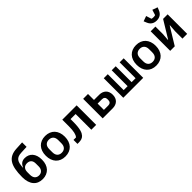

<svg xmlns="http://www.w3.org/2000/svg" viewBox="307 -2176 3585 3585"><g transform="rotate(-45 2100.0 -383.0)"><path d="M301 12Q244 12 198.5 -7Q153 -26 121 -63.5Q89 -101 71.5 -157Q54 -213 54 -287Q54 -402 70 -486Q86 -570 122 -624.5Q158 -679 215.5 -707Q273 -735 356 -739L512 -747V-629L365 -622Q316 -620 283.5 -607Q251 -594 231 -568Q211 -542 201.5 -501.5Q192 -461 189 -403H195Q213 -453 248.5 -479.5Q284 -506 339 -506Q385 -506 423.5 -489.5Q462 -473 489.5 -441.5Q517 -410 532 -363.5Q547 -317 547 -256Q547 -194 530 -144.5Q513 -95 481 -60.5Q449 -26 403.5 -7Q358 12 301 12ZM301 -86Q352 -86 383 -119.5Q414 -153 414 -212V-286Q414 -347 384 -377.5Q354 -408 302 -408Q247 -408 217.5 -375.5Q188 -343 188 -286V-217Q188 -153 218.5 -119.5Q249 -86 301 -86Z M900 12Q841 12 794.5 -7Q748 -26 715.5 -61Q683 -96 665.5 -146Q648 -196 648 -258Q648 -320 665.5 -370Q683 -420 715.5 -455Q748 -490 794.5 -509Q841 -528 900 -528Q958 -528 1005 -509Q1052 -490 1084.5 -455Q1117 -420 1134.5 -370Q1152 -320 1152 -258Q1152 -196 1134.5 -146Q1117 -96 1084.5 -61Q1052 -26 1005 -7Q958 12 900 12ZM900 -86Q955 -86 987 -119.5Q1019 -153 1019 -218V-298Q1019 -363 987 -396.5Q955 -430 900 -430Q845 -430 813 -396.5Q781 -363 781 -298V-218Q781 -153 813 -119.5Q845 -86 900 -86Z M1223 -101H1291Q1303 -116 1312.5 -137Q1322 -158 1328.5 -187Q1335 -216 1338.5 -255Q1342 -294 1342 -345V-516H1721V0H1593V-415H1459V-342Q1459 -273 1453.5 -223Q1448 -173 1438.5 -137.5Q1429 -102 1416.5 -79.5Q1404 -57 1390 -42Q1365 -16 1333 -6Q1301 4 1261 4H1223Z M1893 -516H2021V-358H2159Q2199 -358 2232 -346Q2265 -334 2289 -311.5Q2313 -289 2326 -255.5Q2339 -222 2339 -179Q2339 -136 2326 -102.5Q2313 -69 2289 -46.5Q2265 -24 2232 -12Q2199 0 2159 0H1893ZM2136 -96Q2170 -96 2189.5 -114Q2209 -132 2209 -164V-194Q2209 -226 2189.5 -244Q2170 -262 2136 -262H2021V-96Z M2437 -516H2543V-96H2647V-516H2753V-96H2857V-516H2963V0H2437Z M3300 12Q3241 12 3194.5 -7Q3148 -26 3115.5 -61Q3083 -96 3065.5 -146Q3048 -196 3048 -258Q3048 -320 3065.5 -370Q3083 -420 3115.5 -455Q3148 -490 3194.5 -509Q3241 -528 3300 -528Q3358 -528 3405 -509Q3452 -490 3484.5 -455Q3517 -420 3534.5 -370Q3552 -320 3552 -258Q3552 -196 3534.5 -146Q3517 -96 3484.5 -61Q3452 -26 3405 -7Q3358 12 3300 12ZM3300 -86Q3355 -86 3387 -119.5Q3419 -153 3419 -218V-298Q3419 -363 3387 -396.5Q3355 -430 3300 -430Q3245 -430 3213 -396.5Q3181 -363 3181 -298V-218Q3181 -153 3213 -119.5Q3245 -86 3300 -86Z M3676 -516H3801V-321L3790 -175H3796L4004 -516H4124V0H3999V-195L4010 -341H4004L3796 0H3676ZM3900 -577Q3782 -577 3738 -685L3715 -741L3818 -778L3852 -671Q3860 -668 3873.5 -666Q3887 -664 3900 -664Q3913 -664 3926.5 -666Q3940 -668 3948 -671L3982 -778L4085 -741L4062 -685Q4018 -577 3900 -577Z"/></g></svg>

Font: IBM Plex Mono SmBld
Style: Regular
Weight: 600
Monospace: yes
Designer: Mike Abbink, Paul van der Laan, Pieter van Rosmalen
Foundry: Bold Monday
Version: Version 2.3